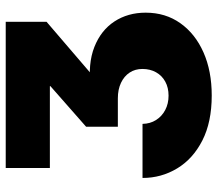

<svg xmlns="http://www.w3.org/2000/svg" viewBox="-65 -703 778 688"><g transform="rotate(-90 324.0 -359.0)"><path d="M325.7 10.7Q230.5 10.7 164.6 -22.9Q98.6 -56.6 64.5 -113.3Q30.3 -169.9 30.3 -237.3H224.1Q224.6 -210 237.8 -189Q251 -168 273.7 -156Q296.4 -144 325.2 -144Q354 -144 375.5 -155.8Q397 -167.5 408.9 -188.7Q420.9 -210 420.9 -237.8Q420.9 -263.7 408 -283.4Q395 -303.2 371.1 -314.5Q347.2 -325.7 315.9 -325.7H213.9V-439.5L359.4 -567.4V-569.3H65.9V-727.5H589.8V-581.1L354 -378.9V-422.9Q439.5 -433.6 499.5 -409.9Q559.6 -386.2 591.1 -337.9Q622.6 -289.6 622.6 -226.1Q622.6 -154.8 584.7 -101.6Q546.9 -48.3 480.2 -18.8Q413.6 10.7 325.7 10.7Z"/></g></svg>

Font: Inter 24pt Black
Style: Regular
Weight: 900
Designer: Rasmus Andersson
Foundry: rsms
Version: Version 4.001;git-66647c0bb